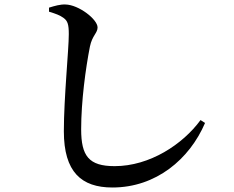

<svg xmlns="http://www.w3.org/2000/svg" viewBox="-20 -789 1040 854"><path d="M198 -737C228 -728 247 -721 263 -709C281 -696 286 -680 286 -637C286 -569 264 -353 264 -205C264 -24 342 45 480 45C674 45 823 -81 892 -242L872 -255C793 -147 646 -50 490 -50C375 -50 341 -95 341 -214C341 -338 361 -486 380 -582C390 -631 414 -642 414 -667C414 -703 330 -768 271 -769C248 -770 224 -763 198 -755Z"/></svg>

Font: Noto Serif CJK KR SemiBold
Style: Regular
Weight: 600
Designer: Ryoko NISHIZUKA 西塚涼子 (kana & ideographs); Frank Grießhammer (Latin, Greek & Cyrillic); Wenlong ZHANG 张文龙 (bopomofo); San
Foundry: Adobe
Version: Version 2.001;hotconv 1.1.0;makeotfexe 2.6.0